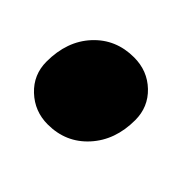

<svg xmlns="http://www.w3.org/2000/svg" viewBox="-74 -260 352 352"><g transform="rotate(45 102.5 -83.5)"><path d="M76 16Q42 16 17.5 -7Q-7 -30 -7 -64Q-7 -117 23.5 -150Q54 -183 101 -183Q136 -183 160 -160Q184 -137 184 -103Q184 -51 153.5 -17.5Q123 16 76 16Z"/></g></svg>

Font: Platypi ExtraBold
Style: Italic
Weight: 800
Italic angle: -13°
Designer: David Sargent
Foundry: Bolt Cutter Type
Version: Version 1.200; ttfautohint (v1.8.4.7-5d5b)